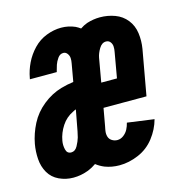

<svg xmlns="http://www.w3.org/2000/svg" viewBox="-94 -619 681 708"><g transform="rotate(-15 246.0 -265.0)"><path d="M102 8Q73 8 47.5 -4Q22 -16 8.5 -39.5Q-5 -63 -7 -92Q-9 -121 -4 -149Q3 -187 21.5 -223Q40 -259 73 -285.5Q106 -312 144 -323Q168 -330 192 -333L204 -401Q206 -411 205.5 -420.5Q205 -430 199 -438Q193 -446 184 -446Q171 -446 162.5 -434Q154 -422 150 -410Q146 -398 143 -386Q143 -385 143 -384H40L41 -389Q46 -417 59 -444Q72 -471 93.5 -493.5Q115 -516 143.5 -527Q172 -538 200 -538Q228 -538 253 -527Q263 -522 271 -516Q284 -525 298 -530Q323 -538 348 -538Q378 -538 405 -528Q432 -518 449.5 -496Q467 -474 471 -444.5Q475 -415 470 -385L439 -212H275L263 -145L261 -135L260 -129Q258 -117 261 -106.5Q264 -96 273.5 -90Q283 -84 294 -84Q307 -84 318 -92.5Q329 -101 335 -112.5Q341 -124 344 -137L446 -123Q436 -86 411.5 -54.5Q387 -23 350.5 -7.5Q314 8 278 8Q248 8 222 -2Q205 -9 191 -20Q177 -10 160 -3Q131 8 102 8ZM118 -84Q133 -84 142 -100.5Q151 -117 155 -131Q158 -142 160 -153L175 -233Q169 -231 164 -228Q136 -215 119 -189Q102 -163 97 -134Q94 -118 98 -101Q102 -84 118 -84ZM291 -304H351L368 -401Q370 -411 369.5 -421Q369 -431 363 -438.5Q357 -446 347 -446Q331 -446 320.5 -428.5Q310 -411 307 -395Z"/></g></svg>

Font: Iosevka SS08
Style: Bold Italic
Weight: 700
Italic angle: -10°
Monospace: yes
Designer: Belleve Invis
Foundry: Belleve Invis
Version: 2.1.0; ttfautohint (v1.8.2)